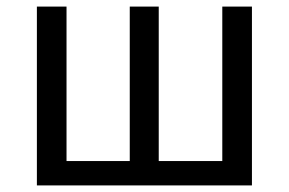

<svg xmlns="http://www.w3.org/2000/svg" viewBox="-20 -563 877 583"><path d="M182 -543V-74H374V-543H462V-74H655V-543H745V0H92V-543Z"/></svg>

Font: Kinto Sans
Style: Regular
Weight: 400
Designer: Authors: Ryoko NISHIZUKA  (kana & ideographs); Paul D. Hunt (Latin, Greek & Cyrillic); Wenlong ZHANG  (bopomofo); Sandol
Foundry: Adobe Systems Incorporated, ookami Inc.
Version: Version 0.001